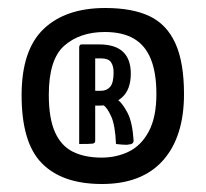

<svg xmlns="http://www.w3.org/2000/svg" viewBox="-20 -779 514 480"><path d="M235 -319Q185 -319 147.5 -332Q110 -345 84.5 -371Q59 -397 46.5 -439.5Q34 -482 34 -541Q34 -654 89 -706.5Q144 -759 243 -759Q311 -759 354 -738.5Q397 -718 418.5 -670.5Q440 -623 440 -544Q440 -437 387.5 -378Q335 -319 235 -319ZM178 -419V-662Q178 -662 179 -665Q180 -668 185 -668H208Q214 -668 216 -665Q218 -662 218 -662V-427Q218 -421 212 -420Q206 -419 178 -419ZM270 -419Q268 -466 258 -488Q248 -510 238.5 -516Q229 -522 229 -522Q229 -522 228.5 -525Q228 -528 232 -530L253 -541Q256 -541 259 -541Q262 -541 263 -538Q263 -538 274.5 -529.5Q286 -521 298.5 -497.5Q311 -474 314 -428Q314 -423 311 -420.5Q308 -418 297 -417Q293 -417 285 -417.5Q277 -418 270 -419ZM234 -385Q271 -385 302 -400Q333 -415 352 -450.5Q371 -486 371 -544Q371 -597 357 -631.5Q343 -666 314.5 -682.5Q286 -699 242 -699Q180 -699 141 -665Q102 -631 102 -542Q102 -483 117.5 -448.5Q133 -414 162.5 -399.5Q192 -385 234 -385ZM232 -552Q247 -552 255.5 -562Q264 -572 264 -598Q264 -614 257.5 -623.5Q251 -633 233 -633Q225 -633 220.5 -633Q216 -633 216 -633V-552Q216 -552 219 -552Q222 -552 226 -552Q230 -552 232 -552ZM191 -515Q184 -515 183.5 -517Q183 -519 183 -524V-662Q183 -662 183 -665Q183 -668 188 -668H227Q268 -668 287.5 -649.5Q307 -631 307 -595Q307 -554 284 -534.5Q261 -515 228 -515Z"/></svg>

Font: Yanone Kaffeesatz Medium
Style: Regular
Weight: 500
Designer: Yanone (Cyrillic: Daniel Pouzeot, Huerta Tipografica, and Cyreal)
Foundry: Yanone
Version: Version 2.003